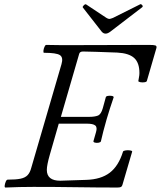

<svg xmlns="http://www.w3.org/2000/svg" viewBox="-20 -878 755 902"><path d="M6 3Q1 3 2 -6Q3 -15 7 -24.5Q11 -34 16 -34Q55 -34 76.5 -38.5Q98 -43 109.5 -55Q121 -67 127 -90L269 -577Q278 -608 261.5 -619Q245 -630 187 -630Q183 -630 184 -639.5Q185 -649 189 -658Q193 -667 197 -667Q230 -666 264 -666Q298 -666 332 -666Q419 -666 506.5 -666.5Q594 -667 681 -667Q703 -667 710 -664.5Q717 -662 715 -653L670 -498Q669 -493 658.5 -491.5Q648 -490 638.5 -492Q629 -494 630 -498Q631 -506 633 -515.5Q635 -525 635 -535Q635 -583 610.5 -605.5Q586 -628 531 -631Q474 -633 432 -634.5Q390 -636 370 -636Q355 -636 352 -625L266 -329H398Q425 -329 440 -335Q455 -341 463 -370L477 -421Q478 -426 487 -427.5Q496 -429 505 -427.5Q514 -426 514 -421Q505 -395 497 -370Q489 -345 481 -318Q472 -286 465.5 -261.5Q459 -237 454 -214Q452 -209 443 -207.5Q434 -206 426 -208Q418 -210 419 -215L431 -257Q438 -280 427.5 -288.5Q417 -297 389 -297H256L214 -151Q200 -102 200 -80Q200 -29 263 -29L385 -33Q454 -35 495.5 -66.5Q537 -98 558 -166Q560 -170 570.5 -171.5Q581 -173 591 -171.5Q601 -170 601 -166L555 -9Q553 -2 548 0.5Q543 3 531 3Q438 3 338.5 1.5Q239 0 137 0Q72 0 6 3ZM476 -720Q466 -720 458 -729L369 -843Q367 -847 374 -853.5Q381 -860 385 -857L480 -794Q488 -789 494 -789Q498 -789 511 -794L639 -858Q643 -860 648 -854Q653 -848 648 -844L498 -729Q486 -720 476 -720Z"/></svg>

Font: Junicode SmExp
Style: Italic
Weight: 400
Width: 6
Italic angle: -11°
Designer: Peter S. Baker
Version: Version 2.205; ttfautohint (v1.8.4)